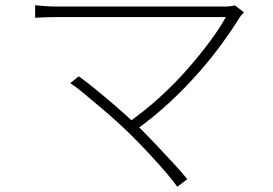

<svg xmlns="http://www.w3.org/2000/svg" viewBox="-20 -684 1040 732"><path d="M910 -637Q905 -632 900 -626Q895 -620 892 -615Q865 -571 826.5 -518Q788 -465 738.5 -408.5Q689 -352 628 -295Q567 -238 494 -186L462 -212Q531 -260 591 -315Q651 -370 700 -426.5Q749 -483 785 -532.5Q821 -582 841 -619Q821 -619 780 -619Q739 -619 683 -619Q627 -619 566 -619Q505 -619 444.5 -619Q384 -619 333 -619Q282 -619 248 -619Q214 -619 205 -619Q186 -619 169 -618.5Q152 -618 137.5 -617.5Q123 -617 114 -616V-664Q128 -663 142.5 -661.5Q157 -660 172.5 -659.5Q188 -659 205 -659Q214 -659 247.5 -659Q281 -659 331 -659Q381 -659 440 -659Q499 -659 560 -659Q621 -659 676 -659Q731 -659 772.5 -659Q814 -659 834 -659Q864 -659 875 -664ZM483 -166Q460 -189 427.5 -218.5Q395 -248 360.5 -277Q326 -306 296.5 -330.5Q267 -355 248 -367L280 -393Q295 -383 324 -360Q353 -337 388 -307.5Q423 -278 457 -247.5Q491 -217 517 -192Q547 -162 580.5 -126.5Q614 -91 644 -58.5Q674 -26 694 -1L656 28Q640 5 611 -28.5Q582 -62 548.5 -98Q515 -134 483 -166Z"/></svg>

Font: Noto Sans JP Thin ExtraLight
Style: Regular
Weight: 250
Version: Version 2.004-H2;hotconv 1.0.118;makeotfexe 2.5.65603